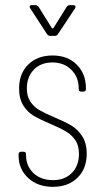

<svg xmlns="http://www.w3.org/2000/svg" viewBox="-20 -720 392 744"><path d="M52 -117V-122Q52 -132 62 -132H71Q81 -132 81 -122V-118Q81 -77 109.5 -49.5Q138 -22 186 -22Q231 -22 258.5 -50Q286 -78 286 -124Q286 -157 271 -178Q256 -199 234.5 -211.5Q213 -224 175 -240Q135 -257 111 -271Q87 -285 70.5 -311Q54 -337 54 -377Q54 -435 89.5 -470Q125 -505 184 -505Q242 -505 277.5 -469.5Q313 -434 313 -378V-375Q313 -365 303 -365H295Q285 -365 285 -375V-378Q285 -421 256.5 -449.5Q228 -478 183 -478Q138 -478 111 -450Q84 -422 84 -377Q84 -347 97.5 -326.5Q111 -306 131.5 -294Q152 -282 187 -267Q230 -249 255 -234.5Q280 -220 298 -193Q316 -166 316 -124Q316 -66 280 -31Q244 4 185 4Q126 4 89 -30.5Q52 -65 52 -117ZM95 -694Q95 -700 103 -700H118Q125 -700 130 -693L181 -611Q182 -610 184 -610Q186 -610 187 -611L238 -693Q243 -700 250 -700H264Q270 -700 272 -696.5Q274 -693 271 -688L204 -587Q200 -581 192 -581H174Q167 -581 162 -588L97 -688Q95 -692 95 -694Z"/></svg>

Font: Barlow Condensed Thin
Style: Regular
Weight: 250
Width: 3
Designer: Jeremy Tribby
Foundry: Tribby Type
Version: Version 1.408